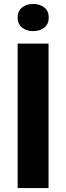

<svg xmlns="http://www.w3.org/2000/svg" viewBox="-20 -949 334 969"><path d="M69 0V-729H225V0ZM147 -792Q113 -792 91 -810Q69 -828 69 -860Q69 -893 91 -911Q113 -929 147 -929Q182 -929 204 -911Q226 -893 226 -860Q226 -828 204 -810Q182 -792 147 -792Z"/></svg>

Font: Mona Sans ExtraLight
Style: Bold
Weight: 700
Version: Version 2.000